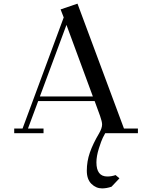

<svg xmlns="http://www.w3.org/2000/svg" viewBox="-20 -732 798 1055"><path d="M58.1 0V-25.9H104L330.1 -636.2L313 -680.2L405.8 -711.9L661.1 -25.9H737.8V0H558.1Q552.7 9.3 544.7 25.4Q536.6 41.5 523.2 84Q509.8 126.5 509.8 160.2Q509.8 237.8 569.8 237.8Q592.8 237.8 615.2 230L636.2 248L592.8 293.9Q565.9 303.2 541 303.2Q507.8 303.2 482.4 278.3Q457 253.4 457 206.1Q457 154.3 473.9 106Q490.7 57.6 524.9 0Q541 -28.3 541 -47.9Q541 -63.5 529.8 -95.2L500 -176.8H189.9L133.8 -25.9H219.2V0ZM199.2 -202.1H490.2L345.2 -595.2Z"/></svg>

Font: Dehuti Alt
Style: Bold
Weight: 700
Version: Version 1.2